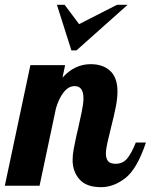

<svg xmlns="http://www.w3.org/2000/svg" viewBox="-58 -770 625 796"><path d="M178 -750H210L270 -670L427 -750H471L259 -561H238ZM243 -107Q243 -128 248 -154.5Q253 -181 258.5 -206Q264 -231 266 -238Q274 -273 281 -307Q288 -341 288 -362Q288 -413 252 -413Q226 -413 206 -387.5Q186 -362 174 -321L106 0H-38L68 -500H212L201 -448Q251 -504 318 -504Q369 -504 399 -476Q429 -448 429 -391Q429 -362 422 -326.5Q415 -291 402 -240Q394 -209 387.5 -179.5Q381 -150 381 -133Q381 -113 390 -102Q399 -91 421 -91Q451 -91 469 -112.5Q487 -134 505 -179H547Q510 -69 461.5 -31.5Q413 6 361 6Q300 6 271.5 -26.5Q243 -59 243 -107Z"/></svg>

Font: Lobster
Style: Regular
Weight: 400
Designer: Impallari Type
Foundry: Impallari Type
Version: Version 2.100